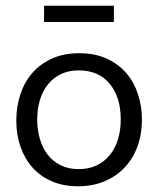

<svg xmlns="http://www.w3.org/2000/svg" viewBox="-20 -641 553 671"><path d="M134 -564V-621H378V-564ZM476 -223Q476 -172 460.5 -129.5Q445 -87 416 -56Q387 -25 345.5 -7.5Q304 10 253 10Q202 10 162 -7Q122 -24 94.5 -54.5Q67 -85 52 -127Q37 -169 37 -219Q37 -268 51 -311Q65 -354 93 -386Q121 -418 162 -436.5Q203 -455 257 -455Q311 -455 352 -436.5Q393 -418 420.5 -386.5Q448 -355 462 -312.5Q476 -270 476 -223ZM402 -224Q402 -301 363.5 -348Q325 -395 255 -395Q220 -395 193 -382Q166 -369 147.5 -346Q129 -323 119.5 -291.5Q110 -260 110 -223Q110 -187 119.5 -155Q129 -123 147 -100Q165 -77 192 -63.5Q219 -50 255 -50Q291 -50 318 -63Q345 -76 364 -99.5Q383 -123 392.5 -154.5Q402 -186 402 -224Z"/></svg>

Font: Zilla Slab Regular
Style: Regular
Weight: 400
Designer: Typotheque.com
Foundry: Typotheque type foundry
Version: Version 1.0; 2017